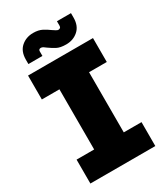

<svg xmlns="http://www.w3.org/2000/svg" viewBox="-217 -985 933 1078"><g transform="rotate(-30 249.5 -446.5)"><path d="M39 0V-155H153V-545H39V-700H460V-545H345V-155H460V0ZM313 -744Q274 -744 252 -756Q230 -768 209 -783Q202 -789 194 -794Q186 -799 179 -799Q164 -799 164 -785V-755H73V-783Q73 -837 105 -865Q137 -893 183 -893Q217 -893 240 -881Q263 -869 283 -854Q291 -849 300 -843Q309 -837 316 -837Q322 -837 327 -841Q332 -845 332 -854V-883H423V-854Q423 -801 391 -772.5Q359 -744 313 -744Z"/></g></svg>

Font: MuseoModerno ExtraBold
Style: Regular
Weight: 800
Designer: Pablo Cosgaya, Héctor Gatti, Marcela Romero, and the Authors of The MuseoModerno Project.
Foundry: Omnibus-Type Team
Version: Version 1.001